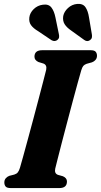

<svg xmlns="http://www.w3.org/2000/svg" viewBox="-20 -955 512 975"><path d="M260.5 -99Q255 -74 274.5 -67L299.5 -60Q320 -51 320 -33.5Q320 0 281.5 0H34.5Q15 0 8.5 -8Q2 -16 2 -28.5Q2 -41 9.2 -49.5Q16.5 -58 27 -62L52.5 -68.5Q64 -72 70.2 -79.5Q76.5 -87 81.5 -103.5Q87.5 -123.5 98 -162Q108.5 -200.5 122 -249.8Q135.5 -299 149.5 -351.8Q163.5 -404.5 176.5 -453.8Q189.5 -503 199.5 -541.8Q209.5 -580.5 214.5 -600.5Q219.5 -625.5 200 -632.5L175.5 -640Q155 -649 155 -667Q155 -700 194.5 -700H440Q459.5 -700 466 -692Q472.5 -684 472.5 -672Q472.5 -659.5 465.2 -651Q458 -642.5 447 -638.5L420 -631Q409 -627 403.2 -620.5Q397.5 -614 392.5 -597.5Q386.5 -576.5 375 -535.5Q363.5 -494.5 349.8 -442.5Q336 -390.5 321.5 -335.8Q307 -281 294.2 -231.8Q281.5 -182.5 272.5 -147Q263.5 -111.5 260.5 -99ZM432 -866.5 446.5 -780.5Q448 -772 446.5 -764.5Q445 -757 437.5 -751.5Q423 -741 408 -752L342 -799.5Q318.5 -815.5 308 -832.5Q297.5 -849.5 301 -873.5Q305.5 -896 325.2 -914.2Q345 -932.5 371.5 -935Q401 -937.5 414 -918.5Q427 -899.5 432 -866.5ZM261.5 -866.5 279 -781.5Q281 -773 280 -765.8Q279 -758.5 272 -752.5Q258 -741.5 241.5 -751L174 -796.5Q149.5 -811 137.8 -827Q126 -843 129 -867Q132 -890 151.2 -908.8Q170.5 -927.5 197 -931Q226.5 -935.5 240.8 -917.2Q255 -899 261.5 -866.5Z"/></svg>

Font: Fraunces 72pt S050
Style: Bold Italic
Weight: 700
Italic angle: -16°
Version: Version 1.000; ttfautohint (v1.8.3)